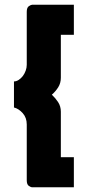

<svg xmlns="http://www.w3.org/2000/svg" viewBox="-20 -760 384 811"><path d="M237 -613V-432Q237 -409 226 -391.5Q215 -374 199 -360Q214 -346 225.5 -328.5Q237 -311 237 -288V-96H292V31H116Q110 31 101.5 25Q93 19 93 1V-234Q93 -263 76 -282Q59 -301 39 -306V-416Q49 -416 59 -422.5Q69 -429 76.5 -439Q84 -449 88.5 -461.5Q93 -474 93 -486V-710Q93 -728 102 -734Q111 -740 116 -740H292V-613Z"/></svg>

Font: Oxford Sans
Style: Regular
Weight: 800
Designer: Matt McInerney, Pablo Impallari, Rodrigo Fuenzalida
Foundry: Matt McInerney, Pablo Impallari, Rodrigo Fuenzalida
Version: Version 3.000g; ttfautohint (v1.5) -l 8 -r 28 -G 28 -x 14 -D